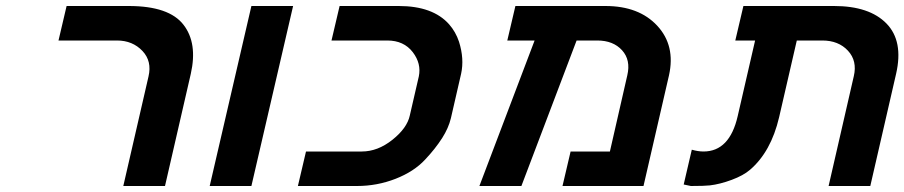

<svg xmlns="http://www.w3.org/2000/svg" viewBox="-20 -620 3015 640"><path d="M475 -365Q487 -416 455 -450Q422 -485 370 -485H175L202 -600H409Q544 -600 592 -537Q639 -476 616 -374L530 0H391Z M679 0 818 -600H957L818 0Z M1376 -365Q1385 -408 1356 -446Q1326 -485 1271 -485H1085L1112 -600H1309Q1423 -600 1477 -539Q1499 -514 1510 -481Q1528 -424 1517 -374L1483 -226Q1475 -193 1454 -160Q1431 -124 1397 -88Q1360 -48 1298.5 -24Q1237 0 1170 0H973L1000 -115H1186Q1239 -115 1288 -154Q1337 -193 1346 -235Z M2071 -369Q2083 -420 2053.5 -452.5Q2024 -485 1971 -485H1902L1718 0H1578L1762 -485H1671L1698 -600H1998Q2110 -600 2171 -534Q2232 -468 2210 -369L2125 0H1855L1882 -115H2013Z M2760 -600Q2878 -600 2935 -541.5Q2992 -483 2967 -374L2881 0H2742L2826 -366Q2838 -417 2806.5 -451Q2775 -485 2721 -485H2636L2577 -229Q2550 -114 2480 -54Q2458 -35 2419 -20.5Q2380 -6 2346 -2Q2328 0 2283 0L2259 -5L2286 -121Q2307 -115 2325 -115Q2412 -115 2439 -233L2497 -485H2431L2458 -600Z"/></svg>

Font: Miedinger
Style: Bold-Italic
Weight: 700
Italic angle: -13°
Version: Version 001.000